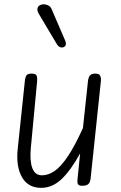

<svg xmlns="http://www.w3.org/2000/svg" viewBox="-20 -896 582 926"><path d="M178.5 10Q115 10 85.8 -41.8Q56.5 -93.5 65.5 -178.5L100 -506.5Q101 -519 106 -530Q111 -541 132.5 -541Q153 -541 156.8 -530.5Q160.5 -520 159 -504L128.5 -180.5Q123 -119.5 136 -85Q149 -50.5 182.5 -50.5Q213 -50.5 243.5 -71.5Q274 -92.5 307.5 -142.5Q341 -192.5 380 -278.5L404.5 -506.5Q405.5 -514.5 408.2 -522.5Q411 -530.5 418.2 -535.8Q425.5 -541 439 -541Q459 -541 463.5 -530.2Q468 -519.5 466.5 -504L417 -35Q415 -16.5 406 -8.2Q397 0 376 0Q360.5 0 356.2 -7.5Q352 -15 354 -33L366.5 -156.5Q322.5 -76 277.8 -33Q233 10 178.5 10ZM251.5 -687.5 167 -829.5Q159 -844 160.5 -854Q162 -864 170.2 -869.5Q178.5 -875 189 -875.5Q200.5 -875.5 212 -870.2Q223.5 -865 229 -852L292.5 -704.5Q297 -694.5 297.8 -687.8Q298.5 -681 296.2 -676.8Q294 -672.5 288.5 -669.5Q280.5 -665 270.2 -668.5Q260 -672 251.5 -687.5Z"/></svg>

Font: Edu SA Hand Cursive
Style: Regular
Weight: 400
Designer: Tina and Corey Anderson, Eben Sorkin, Mirko Velimirovic
Foundry: Google for Education
Version: Version 2.000